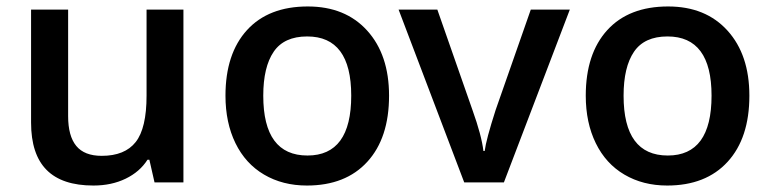

<svg xmlns="http://www.w3.org/2000/svg" viewBox="-20 -570 2412 600"><path d="M462.9 0 446.8 -70.8H440.9Q417 -33.2 372.8 -11.7Q328.6 9.8 272 9.8Q173.8 9.8 125.5 -39.1Q77.1 -87.9 77.1 -187V-540H192.9V-207Q192.9 -145 218.3 -114Q243.7 -83 297.9 -83Q370.1 -83 404.1 -126.2Q438 -169.4 438 -271V-540H553.2V0Z M1195.8 -271Q1195.8 -138.7 1127.9 -64.5Q1060.1 9.8 939 9.8Q863.3 9.8 805.2 -24.4Q747.1 -58.6 715.8 -122.6Q684.6 -186.5 684.6 -271Q684.6 -402.3 752 -476.1Q819.3 -549.8 941.9 -549.8Q1059.1 -549.8 1127.4 -474.4Q1195.8 -398.9 1195.8 -271ZM802.7 -271Q802.7 -84 940.9 -84Q1077.6 -84 1077.6 -271Q1077.6 -456.1 939.9 -456.1Q867.7 -456.1 835.2 -408.2Q802.7 -360.4 802.7 -271Z M1430.7 0 1225.6 -540H1346.7L1456.5 -226.1Q1484.9 -147 1490.7 -98.1H1494.6Q1499 -133.3 1528.8 -226.1L1638.7 -540H1760.7L1554.7 0Z M2321.8 -271Q2321.8 -138.7 2253.9 -64.5Q2186 9.8 2064.9 9.8Q1989.3 9.8 1931.2 -24.4Q1873 -58.6 1841.8 -122.6Q1810.5 -186.5 1810.5 -271Q1810.5 -402.3 1877.9 -476.1Q1945.3 -549.8 2067.9 -549.8Q2185.1 -549.8 2253.4 -474.4Q2321.8 -398.9 2321.8 -271ZM1928.7 -271Q1928.7 -84 2066.9 -84Q2203.6 -84 2203.6 -271Q2203.6 -456.1 2065.9 -456.1Q1993.7 -456.1 1961.2 -408.2Q1928.7 -360.4 1928.7 -271Z"/></svg>

Font: f0_21440          
Style: Regular
Weight: 600
Foundry: Ascender Corporation
Version: Version 1.10